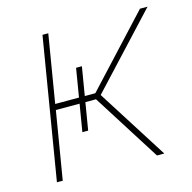

<svg xmlns="http://www.w3.org/2000/svg" viewBox="-86 -632 717 717"><g transform="rotate(-15 272.5 -273.0)"><path d="M48.3 0 138.7 -545.9H161.1L117.7 -284.2H272.9L515.6 -545.9H544.9L290.5 -272.5L463.4 0H435.1L269.5 -261.7H114.3L70.8 0ZM228 -394.5H250.5L210.9 -156.2H188.5Z"/></g></svg>

Font: Inter 16pt Thin
Style: Italic
Weight: 250
Italic angle: -9.3988°
Version: Version 4.001;git-66647c0bb